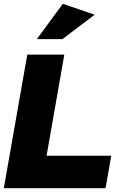

<svg xmlns="http://www.w3.org/2000/svg" viewBox="-21 -986 636 1006"><path d="M316 -700H122L-1 0H532L562 -170H223ZM172 -781H306L475 -909L308 -966Z"/></svg>

Font: Geom Black
Style: Bold Italic
Weight: 900
Italic angle: -10°
Version: Version 1.102